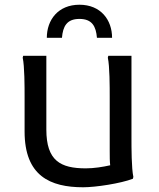

<svg xmlns="http://www.w3.org/2000/svg" viewBox="-20 -780 672 812"><path d="M316 -700C370 -700 386 -668 390 -620H454C454 -696 406 -760 316 -760C226 -760 178 -696 178 -620H242C246 -668 262 -700 316 -700ZM536 -196V-544H438L436 -536C444 -500 444 -412 444 -372V-140C444 -119 444 -98 446 -81C415 -74 377 -68 343 -68C236 -68 176 -100 176 -232V-544H78L76 -536C84 -500 84 -412 84 -372V-224C84 -36 192 12 332 12C384 12 490 -4 542 -24L544 -32C536 -68 536 -156 536 -196Z"/></svg>

Font: Kufam Arabic Latin Roman Normal
Style: Regular
Weight: 400
Designer: Wael Morcos & Artur Schmal
Version: Version 1.200;PS 001.200;hotconv 1.0.88;makeotf.lib2.5.64775